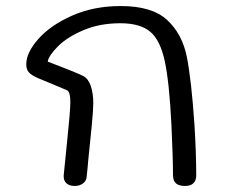

<svg xmlns="http://www.w3.org/2000/svg" viewBox="-20 -616 759 636"><path d="M553 -37Q553 -93 548 -200Q541 -342 526 -412.5Q511 -483 477.5 -511Q444 -539 379 -539Q311 -539 257.5 -516.5Q204 -494 173 -463.5Q142 -433 138 -412Q164 -402 203.5 -386.5Q243 -371 256 -364Q273 -355 281 -330.5Q289 -306 289 -274Q289 -253 284 -200.5Q279 -148 272 -82Q271 -66 267 -30Q266 -17 255 -8.5Q244 0 227 0Q210 0 200 -9Q190 -18 191 -35Q203 -154 202 -144Q213 -250 213 -277Q213 -312 202 -317L169 -331Q111 -355 104 -358Q84 -367 75.5 -376.5Q67 -386 67 -403Q67 -442 107.5 -487.5Q148 -533 219.5 -564.5Q291 -596 380 -596Q484 -596 534 -549.5Q584 -503 599 -427Q614 -351 624 -205Q630 -110 630 -34Q630 -19 621 -9.5Q612 0 593 0Q573 0 563 -8.5Q553 -17 553 -37Z"/></svg>

Font: Mali
Style: Regular
Weight: 400
Version: Version 1.000; ttfautohint (v1.6)